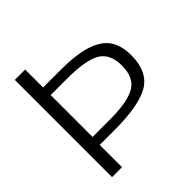

<svg xmlns="http://www.w3.org/2000/svg" viewBox="-191 -856 998 998"><g transform="rotate(-45 308.0 -357.5)"><path d="M68.4 0V-714.8H144.5V-583H273.9Q388.2 -583 457.3 -560.5Q526.4 -538.1 556.9 -493.7Q587.4 -449.2 587.4 -377.4Q587.4 -257.8 510 -210.7Q432.6 -163.6 245.1 -163.6H141.6V0ZM144.5 -527.3V-219.2H272.5Q404.8 -219.7 460 -253.4Q515.1 -287.1 515.1 -373.5Q515.1 -460.4 458.7 -493.9Q402.3 -527.3 262.7 -527.3Z"/></g></svg>

Font: Pontano Sans
Style: Regular
Weight: 400
Foundry: vernon adams
Version: 1.0